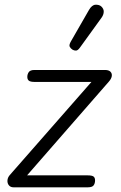

<svg xmlns="http://www.w3.org/2000/svg" viewBox="-20 -799 516 819"><path d="M37.5 0Q25 0 18 -8.5Q11 -17 11.8 -29.2Q12.5 -41.5 21.5 -52L370 -449.5H128.5Q110 -449.5 103.2 -454.8Q96.5 -460 96.5 -471Q96.5 -482.5 102.8 -491.5Q109 -500.5 127 -500.5H428Q444 -500.5 451.2 -493Q458.5 -485.5 456.8 -474.2Q455 -463 444.5 -451L95.5 -51H353.5Q372.5 -51 379 -46Q385.5 -41 385.5 -29.5Q385.5 -17 379.5 -8.5Q373.5 0 354.5 0ZM289.5 -587Q281.5 -592 277.5 -599.5Q273.5 -607 282.5 -622.5L359.5 -756.5Q372 -778 387.2 -778.8Q402.5 -779.5 411.5 -772Q423 -761.5 422.5 -748.8Q422 -736 413.5 -724L321 -596Q312 -583.5 304.2 -583.2Q296.5 -583 289.5 -587Z"/></svg>

Font: Edu AU VIC WA NT Hand
Style: Regular
Weight: 400
Designer: Tina and Corey Anderson, Eben Sorkin, Mirko Velimirovic
Foundry: Google for Education
Version: Version 1.001